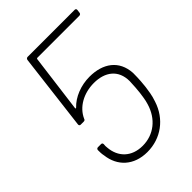

<svg xmlns="http://www.w3.org/2000/svg" viewBox="-209 -793 894 894"><g transform="rotate(-45 238.0 -346.0)"><path d="M436 -300C431 -387 368 -431 280 -431C223 -431 168 -409 134 -373C131 -370 129 -372 129 -375L166 -661C166 -663 168 -665 170 -665H447C453 -665 458 -669 458 -675L460 -690C461 -696 457 -700 452 -700H142C136 -700 132 -696 131 -690L85 -312C84 -306 88 -302 93 -302H113C119 -302 123 -305 124 -310C148 -364 207 -396 274 -396C346 -396 398 -359 398 -284C397 -255 395 -229 393 -212C391 -199 388 -170 381 -149C359 -74 301 -28 228 -28C155 -28 110 -73 105 -140C104 -147 104 -154 105 -161C105 -168 102 -171 96 -171H76C70 -171 66 -167 66 -161C66 -149 66 -137 69 -124C78 -46 134 8 223 8C312 8 386 -46 414 -133C425 -164 428 -191 431 -212C433 -229 436 -259 436 -300Z"/></g></svg>

Font: Barlow ExtraLight
Style: Italic
Weight: 275
Italic angle: -7°
Designer: Jeremy Tribby
Foundry: Tribby Type
Version: Version 1.422;hotconv 1.0.109;makeotfexe 2.5.65596